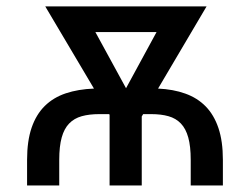

<svg xmlns="http://www.w3.org/2000/svg" viewBox="-20 -565 762 585"><path d="M62.5 0V-78.1Q62.5 -135.3 76.3 -175.8Q90.2 -216.3 116.5 -242.2Q142.8 -268.1 180.6 -280.7Q218.4 -293.3 266.3 -295.1L117.9 -545.5H609.4L461.6 -295.1Q508.2 -293 544.7 -279.8Q581.3 -266.7 606.7 -240.8Q632.1 -214.8 645.6 -174.7Q659.1 -134.6 659.1 -78.1V0H561.1V-78.1Q561.1 -119.3 553.6 -146.1Q546.2 -172.9 531.1 -188.7Q516 -204.5 493.4 -210.9Q470.9 -217.3 440.3 -217.3H416.2L411.9 -210.2V0H313.9V-215.2L312.5 -217.3H282.7Q251.8 -217.3 228.9 -210.9Q206 -204.5 190.7 -188.7Q175.4 -172.9 168 -146.1Q160.5 -119.3 160.5 -78.1V0ZM457 -467.3H270.6L364 -296.2Z"/></svg>

Font: Fast_Sans-Dotted
Style: Regular
Weight: 400
Version: Version 3.018